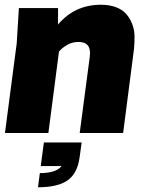

<svg xmlns="http://www.w3.org/2000/svg" viewBox="-20 -564 635 814"><path d="M326.2 40 317.9 100.1Q309.1 170.4 267.1 200.2Q225.1 230 141.1 230L148.9 169.9Q217.8 169.9 241.2 140.1H152.8L166 40ZM502 0H317.9L360.8 -325.2Q368.2 -386.2 313 -386.2Q286.1 -386.2 264.2 -373.3Q242.2 -360.4 230 -345.2L185.1 0H1L50.8 -379.9L60.1 -529.8H226.1V-460Q296.9 -543.9 408.2 -543.9Q444.3 -543.9 471.9 -533.4Q499.5 -522.9 515.1 -504.9Q530.8 -486.8 540.3 -462.6Q549.8 -438.5 550.3 -411.1Q550.8 -383.8 547.9 -355Z"/></svg>

Font: Cooper Hewitt
Style: Heavy Italic
Weight: 714
Designer: Village Type and Design LLC
Foundry: Cooper Hewitt Smithsonian Design Museum
Version: 1.000